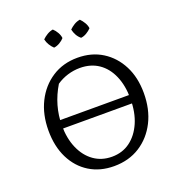

<svg xmlns="http://www.w3.org/2000/svg" viewBox="-153 -988 1038 1122"><g transform="rotate(-20 366.0 -427.5)"><path d="M119 -300V-352H627V-300ZM366 9Q279 9 213.5 -31.5Q148 -72 111.5 -145.5Q75 -219 75 -317Q75 -417 113.5 -494Q152 -571 220.5 -615.5Q289 -660 379 -660Q467 -660 533 -618.5Q599 -577 636.5 -504Q674 -431 674 -334Q674 -233 635 -156Q596 -79 527 -35Q458 9 366 9ZM373 -47Q438 -47 486 -82.5Q534 -118 561.5 -181Q589 -244 589 -329Q589 -411 562.5 -472Q536 -533 487.5 -566Q439 -599 372 -599Q333 -599 295.5 -587.5Q258 -576 226 -554Q159 -443 159 -319Q159 -238 186 -176.5Q213 -115 261 -81Q309 -47 373 -47ZM301 -864Q315 -851 325 -833.5Q335 -816 337 -798Q326 -785 308 -774.5Q290 -764 272 -762Q259 -774 248.5 -791Q238 -808 234 -827Q247 -840 264.5 -850.5Q282 -861 301 -864ZM469 -864Q482 -851 492.5 -833.5Q503 -816 505 -798Q493 -785 475.5 -774.5Q458 -764 440 -762Q425 -774 415.5 -791Q406 -808 402 -827Q415 -840 432 -850.5Q449 -861 469 -864Z"/></g></svg>

Font: Piazzolla 24pt
Style: Regular
Weight: 400
Designer: Juan Pablo del Peral
Foundry: Huerta Tipografica
Version: Version 2.005